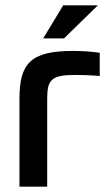

<svg xmlns="http://www.w3.org/2000/svg" viewBox="-20 -700 400 720"><path d="M263 -419C284 -419 322 -418 354 -415V-502C321 -507 288 -509 253 -509C96 -509 53 -463 53 -330V0H157V-330C157 -401 172 -419 263 -419ZM142 -556H220L347 -680H217Z"/></svg>

Font: LT Wave Text Medium
Style: Regular
Weight: 500
Designer: Daniel Lyons
Version: Version 2.5 (Glyphs App)